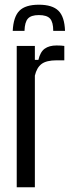

<svg xmlns="http://www.w3.org/2000/svg" viewBox="-20 -795 313 815"><path d="M51 0V-600H128V-541H143Q151 -575 170 -588.5Q189 -602 220 -602Q241 -602 253 -600V-539H221Q177 -539 156.5 -523.5Q136 -508 128 -474V0ZM34 -664H84Q85 -701 98.5 -716Q112 -731 145 -731Q179 -731 192.5 -716Q206 -701 206 -664H256Q254 -724 228 -749.5Q202 -775 145 -775Q88 -775 62.5 -749.5Q37 -724 34 -664Z"/></svg>

Font: Big Shoulders Display Medium
Style: Regular
Weight: 500
Designer: Patric King
Foundry: XO Type Co
Version: Version 1.000; ttfautohint (v1.8.2)